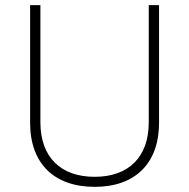

<svg xmlns="http://www.w3.org/2000/svg" viewBox="-20 -720 735 746"><path d="M348 6C506 6 598 -86 598 -243V-700H558V-245C558 -110 480 -33 348 -33C215 -33 137 -110 137 -245V-700H97V-243C97 -85 190 6 348 6Z"/></svg>

Font: Fixel Text ExtraLight
Style: Regular
Weight: 200
Width: 4
Designer: AlfaBravo + MacPaw
Foundry: Kyrylo Tkachov, Marchela Mozhyna, Serhii Makarenko, Maria Weinstein, Zakhar Kryvoshyya
Version: Version 1.211